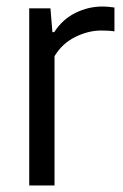

<svg xmlns="http://www.w3.org/2000/svg" viewBox="-20 -568 376 588"><path d="M69.5 0V-542.5H134.5L140.5 -469.5H146Q171.5 -509 211 -528.5Q250.5 -548 293.5 -548Q304.5 -548 313.5 -547Q322.5 -546 330.5 -545V-472Q320 -473.5 310.5 -474Q301 -474.5 289.5 -474.5Q250.5 -474.5 210.5 -454.8Q170.5 -435 147 -396V0Z"/></svg>

Font: Encode Sans SemiCondensed SemiCondensed
Style: Regular
Weight: 400
Width: 4
Designer: Multiple Designers
Foundry: Impallari Type
Version: Version 3.000; ttfautohint (v1.8.3) -l 8 -r 50 -G 200 -x 14 